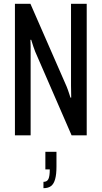

<svg xmlns="http://www.w3.org/2000/svg" viewBox="-20 -707 531 1003"><path d="M58 0V-687H139L328 -255Q331 -248 334.5 -238Q338 -228 341.5 -217.5Q345 -207 348 -197H352Q352 -214 351.5 -231.5Q351 -249 351 -259V-687H433V0H354L164 -437Q160 -447 154 -464.5Q148 -482 143 -499H139Q140 -485 140 -465.5Q140 -446 140 -433V0ZM207 276V243Q226 243 233 228Q240 213 240 178H217V86H275V164Q275 204 268 229Q261 254 246.5 265Q232 276 207 276Z"/></svg>

Font: Archivo ExtraCondensed
Style: Regular
Weight: 400
Width: 2
Designer: Hector Gatti
Foundry: Omnibus-Type
Version: Version 2.001